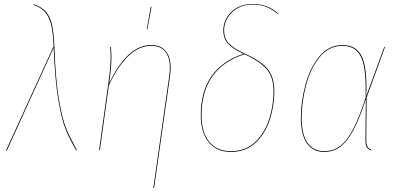

<svg xmlns="http://www.w3.org/2000/svg" viewBox="-20 -753 1984 963"><path d="M253 -515Q259 -350 276 -252Q293 -154 312 -108.5Q331 -63 366 0L362 1Q327 -60 308.5 -105.5Q290 -151 273 -249Q256 -347 249 -513L14 3L10 2L247 -517H249Q246 -584 238 -623Q230 -662 209 -688.5Q188 -715 147 -729L148 -732Q191 -718 212.5 -691.5Q234 -665 242 -624.5Q250 -584 253 -515Z M829 -373Q832 -394 832 -413Q832 -466 808.5 -494.5Q785 -523 738 -523Q619 -523 526 -325L481 0H477L522 -325Q535 -415 535 -469Q535 -496 532 -517L536 -518Q539 -491 539 -466Q539 -422 528 -336Q619 -527 738 -527Q786 -527 811 -497Q836 -467 836 -413Q836 -394 833 -373L753 189L749 190ZM740 -719 719 -606H716L736 -719Z M1376 -685 1373 -683Q1344 -707 1315.5 -718.5Q1287 -730 1246 -730Q1204 -730 1172 -712Q1140 -694 1122 -664.5Q1104 -635 1104 -601Q1104 -562 1127 -536.5Q1150 -511 1208 -484Q1289 -448 1322.5 -406.5Q1356 -365 1356 -295Q1356 -226 1334.5 -156.5Q1313 -87 1264 -39Q1215 9 1138 9Q1066 9 1026.5 -40Q987 -89 987 -175Q987 -412 1201 -483Q1146 -509 1123 -535Q1100 -561 1100 -601Q1100 -636 1118.5 -666.5Q1137 -697 1170 -715Q1203 -733 1246 -733Q1287 -733 1317 -721.5Q1347 -710 1376 -685ZM991 -175Q991 -90 1029 -42.5Q1067 5 1138 5Q1214 5 1262 -42.5Q1310 -90 1331 -158.5Q1352 -227 1352 -295Q1352 -364 1318.5 -404.5Q1285 -445 1206 -481Q991 -411 991 -175Z M1818 -315Q1818 -286 1817 -271L1907 -517H1911L1819 -264L1817 -61Q1816 -31 1822 -19.5Q1828 -8 1842 -2L1841 2Q1825 -5 1818.5 -16Q1812 -27 1813 -60L1815 -256Q1783 -157 1752 -99.5Q1721 -42 1686 -16.5Q1651 9 1606 9Q1549 9 1519 -34.5Q1489 -78 1489 -162Q1489 -240 1511 -324.5Q1533 -409 1580 -468Q1627 -527 1698 -527Q1761 -527 1789.5 -479.5Q1818 -432 1818 -315ZM1493 -162Q1493 -79 1522 -37Q1551 5 1607 5Q1651 5 1685.5 -20.5Q1720 -46 1751 -105Q1782 -164 1814 -264V-310Q1814 -428 1786.5 -475.5Q1759 -523 1698 -523Q1628 -523 1582 -465Q1536 -407 1514.5 -323Q1493 -239 1493 -162Z"/></svg>

Font: Fira Sans Condensed Four
Style: Italic
Weight: 100
Width: 3
Italic angle: -8°
Designer: bBox Type GmbH & Carrois Corporate GbR & Edenspiekermann AG
Foundry: bBox Type GmbH & Carrois Corporate GbR & Edenspiekermann AG
Version: Version 4.301